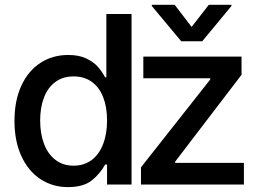

<svg xmlns="http://www.w3.org/2000/svg" viewBox="-20 -765 1077 796"><path d="M40 -263.7Q40 -348.1 68.6 -409.9Q97.2 -471.7 147.7 -504.4Q198.2 -537.1 262.7 -537.1Q308.1 -537.1 338.6 -522.2Q369.1 -507.3 386 -487.8Q402.8 -468.3 416 -444.3H420.9V-707H525.4V0H423.8V-83H416Q394.5 -43.9 359.9 -16.6Q325.2 10.7 261.7 10.7Q197.8 10.7 147.5 -22.5Q97.2 -55.7 68.6 -117.9Q40 -180.2 40 -263.7ZM423.8 -265.6Q423.8 -321.3 407.7 -362.3Q391.6 -403.3 360.4 -425.8Q329.1 -448.2 285.2 -448.2Q240.2 -448.2 209 -424.8Q177.7 -401.4 162.1 -360.1Q146.5 -318.8 146.5 -265.6Q146.5 -211.4 162.4 -168.9Q178.2 -126.5 209.7 -102.3Q241.2 -78.1 285.2 -78.1Q328.6 -78.1 359.9 -101.6Q391.1 -125 407.5 -167.5Q423.8 -210 423.8 -265.6ZM564.5 -71.3 851.6 -435.5V-440.4H574.2V-530.3H981.4V-455.1L706.1 -94.7V-89.8H991.2V0H564.5ZM774.4 -653.3 845.7 -745.1H939.5V-740.2L818.4 -593.8H731.4L609.4 -740.2V-745.1H704.1Z"/></svg>

Font: Pretendard Medium
Style: Regular
Weight: 500
Designer: Base glyphs from Inter by Rasmus Andersson; Hangeul glyphs from Noto Sans CJK(Source Han Sans) by Jang Soo-young and Kan
Foundry: Kil Hyung-jin
Version: Version 1.309